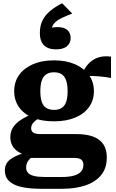

<svg xmlns="http://www.w3.org/2000/svg" viewBox="-20 -925 719 1190"><path d="M365 -905 428 -841Q391 -827 362.5 -813.5Q334 -800 317 -781.5Q300 -763 299 -736L283 -746Q295 -753 308.5 -755Q322 -757 337 -757Q377 -757 397.5 -739Q418 -721 418 -689Q418 -659 395.5 -639Q373 -619 327 -619Q278 -619 252.5 -644.5Q227 -670 227 -720Q227 -767 244.5 -800.5Q262 -834 293 -859Q324 -884 365 -905ZM668 -442Q627 -449 597 -451.5Q567 -454 543 -454.5Q519 -455 498 -451L477 -446Q492 -480 509.5 -506Q527 -532 549.5 -548.5Q572 -565 601 -572Q630 -579 668 -574ZM314 -173Q239 -173 183.5 -195.5Q128 -218 98 -260.5Q68 -303 68 -360Q68 -418 98.5 -460.5Q129 -503 184.5 -527Q240 -551 314 -551Q389 -551 444.5 -527Q500 -503 531 -460.5Q562 -418 562 -360Q562 -303 531 -260.5Q500 -218 444.5 -195.5Q389 -173 314 -173ZM314 -244Q344 -244 362.5 -256Q381 -268 390 -293.5Q399 -319 399 -359Q399 -400 390 -426Q381 -452 362.5 -464.5Q344 -477 314 -477Q286 -477 267 -464.5Q248 -452 239 -426Q230 -400 230 -359Q230 -319 239 -293.5Q248 -268 267 -256Q286 -244 314 -244ZM231 245Q161 245 111.5 233.5Q62 222 36 197Q10 172 10 131Q10 102 25.5 81Q41 60 75 44Q109 28 164 13L197 35Q176 48 164 60.5Q152 73 147 85.5Q142 98 142 115Q142 133 153.5 146Q165 159 190.5 165.5Q216 172 258 172H362Q408 172 438 163.5Q468 155 482.5 138Q497 121 497 97Q497 76 484.5 65Q472 54 441 54H152L160 41Q122 33 96 17.5Q70 2 57 -21.5Q44 -45 44 -76Q44 -109 61 -135.5Q78 -162 111.5 -183.5Q145 -205 191 -222L236 -202Q214 -189 200 -177.5Q186 -166 179.5 -155Q173 -144 173 -131Q173 -111 187.5 -102.5Q202 -94 232 -94H454Q516 -94 558 -78Q600 -62 621 -30Q642 2 642 51Q642 117 607 160Q572 203 510 224Q448 245 368 245Z"/></svg>

Font: Roboto Serif 20pt
Style: Bold
Weight: 700
Version: Version 1.008